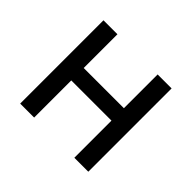

<svg xmlns="http://www.w3.org/2000/svg" viewBox="-128 -714 885 885"><g transform="rotate(45 314.0 -271.5)"><path d="M92 0H183V-242H445V0H536V-543H445V-323H183V-543H92Z"/></g></svg>

Font: Noto Sans CJK JP Regular
Style: Regular
Weight: 400
Designer: Ryoko NISHIZUKA (kana & ideographs); Paul D. Hunt (Latin, Greek & Cyrillic); Wenlong ZHANG (bopomofo); Sandoll Communica
Foundry: Adobe Systems Incorporated
Version: Version 1.001;PS 1.001;hotconv 1.0.78;makeotf.lib2.5.61930